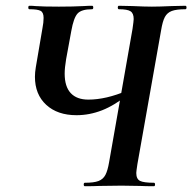

<svg xmlns="http://www.w3.org/2000/svg" viewBox="-20 -645 666 665"><path d="M274 -12Q305 -12 321 -18Q337 -24 345 -39Q353 -54 358 -84L439 -545Q443 -573 443 -579Q443 -599 432 -606Q421 -613 392 -613Q388 -613 388 -619Q388 -625 392 -625L439 -624Q481 -622 506 -622Q532 -622 576 -624L622 -625Q626 -625 626 -619Q626 -613 622 -613Q591 -613 575 -607Q559 -601 551 -586Q543 -571 538 -540L456 -77Q452 -51 452 -46Q452 -25 465 -18.5Q478 -12 513 -12Q517 -12 517 -6Q517 0 513 0Q483 0 465 -1L401 -2L324 -1Q305 0 274 0Q270 0 270 -6Q270 -12 274 -12ZM101 -379Q101 -394 104 -412L127 -547Q131 -567 131 -583Q131 -602 120.5 -607.5Q110 -613 82 -613Q78 -613 78 -619Q78 -625 82 -625Q95 -625 102 -624Q128 -622 184 -622Q233 -622 271 -624Q283 -625 299 -625Q303 -625 303 -619Q303 -613 299 -613Q262 -613 248.5 -598Q235 -583 227 -538L209 -440Q204 -410 204 -390Q204 -345 225 -322.5Q246 -300 286 -300Q347 -300 420 -331L427 -320Q377 -280 333.5 -263Q290 -246 245 -246Q179 -246 140 -282Q101 -318 101 -379Z"/></svg>

Font: Cormorant Infant
Style: Bold Italic
Weight: 700
Italic angle: -10°
Designer: Christian Thalmann (Catharsis Fonts)
Foundry: Catharsis Fonts
Version: Version 4.000